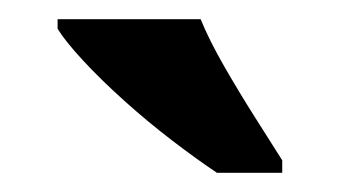

<svg xmlns="http://www.w3.org/2000/svg" viewBox="-20 -786 354 200"><path d="M206 -606Q185 -620 159.5 -639.5Q134 -659 109.5 -681Q85 -703 66.5 -723Q48 -743 40 -756V-766H189Q198 -744 213.5 -717Q229 -690 245.5 -664Q262 -638 274 -619V-606Z"/></svg>

Font: Noto Serif Ethiopic ExtraCondensed ExtraBold
Style: Regular
Weight: 800
Width: 2
Designer: Monotype Design Team
Foundry: Monotype Imaging Inc.
Version: Version 2.102; ttfautohint (v1.8.4.7-5d5b)